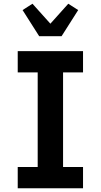

<svg xmlns="http://www.w3.org/2000/svg" viewBox="-20 -1009 540 1029"><path d="M75 0V-114H182V-621H75V-735H425V-621H318V-114H425V0ZM190 -815 101 -955 154 -989 250 -882 346 -989 399 -955 310 -815Z"/></svg>

Font: Iosevka SS18 Heavy
Style: Regular
Weight: 900
Monospace: yes
Designer: Belleve Invis
Foundry: Belleve Invis
Version: Version 25.1.1; ttfautohint (v1.8.4)